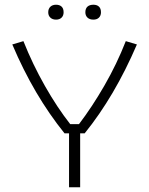

<svg xmlns="http://www.w3.org/2000/svg" viewBox="-20 -792 631 812"><path d="M184 -740Q184 -755 193 -763.5Q202 -772 217 -772Q232 -772 240.5 -764Q249 -756 249 -740Q249 -726 240.5 -717.5Q232 -709 217 -709Q202 -709 193 -717.5Q184 -726 184 -740ZM341 -740Q341 -756 350 -764Q359 -772 375 -772Q390 -772 398.5 -764Q407 -756 407 -740Q407 -726 398.5 -717.5Q390 -709 375 -709Q359 -709 350 -717.5Q341 -726 341 -740ZM272 -228H253Q123 -389 32 -604L79 -618Q118 -520 170 -428.5Q222 -337 277 -267H314Q369 -339 421.5 -430Q474 -521 512 -618L559 -604Q465 -385 338 -228H319V0H272Z"/></svg>

Font: Athiti Light
Style: Regular
Weight: 300
Designer: CadsonDemak Team
Foundry: CadsonDemak
Version: Version 1.033